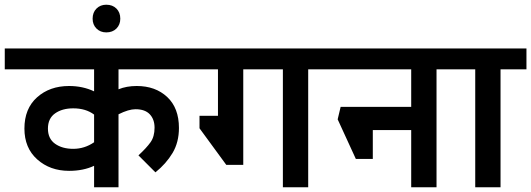

<svg xmlns="http://www.w3.org/2000/svg" viewBox="-50 -786 2230 806"><path d="M447.5 -411.2Q481.2 -425 523.8 -425Q602.5 -425 651.9 -378.8Q701.2 -332.5 701.2 -248.8Q701.2 -188.8 674.4 -143.8Q647.5 -98.8 602.5 -62.5L531.2 -133.8Q565 -165 581.9 -188.8Q598.8 -212.5 598.8 -250Q598.8 -285 578.8 -306.2Q558.8 -327.5 518.8 -327.5Q490 -327.5 447.5 -306.2V0H345V-90Q300 -68.8 240 -68.8Q160 -68.8 106.2 -116.9Q52.5 -165 52.5 -246.2Q52.5 -330 105.6 -377.5Q158.8 -425 240 -425Q297.5 -425 345 -402.5V-495H-30V-582.5H786.2V-495H447.5ZM345 -188.8V-305Q310 -331.2 257.5 -331.2Q211.2 -331.2 181.2 -310Q151.2 -288.8 151.2 -246.2Q151.2 -203.8 181.2 -182.5Q211.2 -161.2 257.5 -161.2Q305 -161.2 345 -188.8Z M338.8 -707.5Q338.8 -733.8 355 -750Q371.2 -766.2 396.2 -766.2Q422.5 -766.2 438.8 -750Q455 -733.8 455 -707.5Q455 -682.5 438.8 -666.2Q422.5 -650 396.2 -650Q371.2 -650 355 -666.2Q338.8 -682.5 338.8 -707.5Z M1243.8 -495V0H1137.5V-495H971.2V-93.8H900L787.5 -247.5V-300H865V-495H722.5V-582.5H1355V-495Z M1782.5 -495V0H1676.2V-240H1515V-118.8H1443.8L1367.5 -285L1380 -337.5H1676.2V-495H1295V-582.5H1893.8V-495Z M2051.2 -495V0H1945V-495H1833.8V-582.5H2160V-495Z"/></svg>

Font: Cambay
Style: Bold
Weight: 700
Designer: Pooja Saxena
Foundry: Pooja Saxena
Version: Version 1.096;PS 001.096;hotconv 1.0.70;makeotf.lib2.5.58329